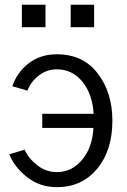

<svg xmlns="http://www.w3.org/2000/svg" viewBox="-20 -771 537 810"><path d="M72.3 -656.2Q72.3 -679.7 72.3 -751Q96.7 -751 171.9 -751Q171.9 -727.5 171.9 -656.2Q146.5 -656.2 72.3 -656.2ZM278.3 -656.2Q278.3 -679.7 278.3 -751Q302.7 -751 377 -751Q377 -727.5 377 -656.2Q352.5 -656.2 278.3 -656.2ZM19.5 -120.1Q36.1 -125 84 -139.6Q100.6 -102.5 136.7 -74.2Q173.8 -44.9 219.7 -44.9Q283.2 -44.9 326.2 -96.7Q370.1 -148.4 374 -231.4Q301.8 -231.4 158.2 -231.4Q158.2 -246.1 158.2 -291Q211.9 -291 375 -291Q370.1 -374 328.1 -425.8Q285.2 -478.5 219.7 -478.5Q176.8 -478.5 143.6 -452.1Q110.4 -426.8 95.7 -388.7Q74.2 -394.5 32.2 -407.2Q50.8 -463.9 99.6 -502.9Q149.4 -542 219.7 -542Q330.1 -542 391.6 -461.9Q454.1 -381.8 454.1 -261.7Q454.1 -135.7 389.6 -58.6Q325.2 18.6 219.7 18.6Q148.4 18.6 94.7 -23.4Q41 -65.4 19.5 -120.1Z"/></svg>

Font: Gothic A1
Style: Regular
Weight: 400
Designer: HanYang I&C Co.,Ltd.
Version: Version 2.50